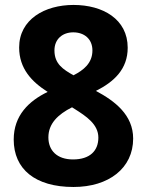

<svg xmlns="http://www.w3.org/2000/svg" viewBox="-20 -743 591 773"><path d="M275.9 -723.1C160.2 -723.1 57.1 -665 57.1 -551.8C57.1 -466.8 107.9 -413.6 171.9 -373C96.2 -336.4 35.2 -278.3 35.2 -181.2C35.2 -62 121.6 9.8 275.9 9.8C418 9.8 516.1 -65.9 516.1 -185.1C516.1 -280.3 442.4 -336.4 366.2 -377C439 -413.6 494.1 -464.4 494.1 -550.8C494.1 -666 394 -723.1 275.9 -723.1ZM274.9 -612.8C319.3 -612.8 352.1 -585.9 352.1 -540C352.1 -488.3 315.9 -460.4 275.9 -439.9C234.4 -463.4 199.2 -485.4 199.2 -540C199.2 -585.9 231.9 -612.8 274.9 -612.8ZM174.8 -189.9C174.8 -245.1 212.9 -282.2 270 -311L280.8 -304.2C326.2 -275.4 376 -243.2 376 -189C376 -136.2 342.3 -101.1 273.9 -101.1C209 -101.1 174.8 -137.7 174.8 -189.9Z"/></svg>

Font: Noto Reveo Sans
Style: Bold
Weight: 700
Designer: Monotype Design team
Foundry: Monotype Imaging Inc.
Version: Version 1.04